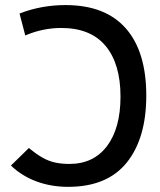

<svg xmlns="http://www.w3.org/2000/svg" viewBox="-20 -723 626 753"><path d="M247.1 9.8Q181.2 9.8 123.8 -11.2Q66.4 -32.2 22.9 -73.7L93.3 -142.6Q122.1 -118.7 146.2 -105Q170.4 -91.3 195.6 -85.7Q220.7 -80.1 252.4 -80.1Q347.2 -80.1 399.9 -150.4Q452.6 -220.7 452.6 -344.2Q452.6 -472.7 394 -543Q335.4 -613.3 220.2 -613.3Q147.9 -613.3 79.1 -584L56.6 -669.9Q141.6 -703.1 236.8 -703.1Q393.1 -703.1 473.4 -611.8Q553.7 -520.5 553.7 -348.1Q553.7 -180.7 477.1 -85.4Q400.4 9.8 247.1 9.8Z"/></svg>

Font: Cascadia Code
Style: Regular
Weight: 400
Monospace: yes
Designer: Aaron Bell
Foundry: Saja Typeworks
Version: Version 2106.017